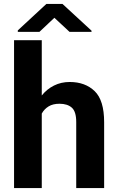

<svg xmlns="http://www.w3.org/2000/svg" viewBox="-20 -954 600 974"><path d="M191.9 -750V-469.7Q217.8 -502 253.9 -520Q290 -538.1 333.5 -538.1Q412.1 -538.1 460.2 -491.7Q508.3 -445.3 508.3 -334V0H366.7V-335Q366.7 -387.7 344.5 -407.7Q322.3 -427.7 281.7 -427.7Q248.5 -427.7 226.6 -414.3Q204.6 -400.9 191.9 -377.9V0H51.3V-750ZM296.9 -934.1 444.3 -798.3V-792.5H332.5L255.9 -863.8L180.2 -792.5H70.3V-799.8L215.3 -934.1Z"/></svg>

Font: Vazirmatn UI FD
Style: Bold
Weight: 700
Designer: Saber Rastikerdar
Foundry: Saber Rastikerdar
Version: Version 33.003